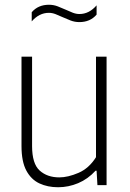

<svg xmlns="http://www.w3.org/2000/svg" viewBox="-20 -779 545 808"><path d="M224.5 9Q180.5 9 145.8 -7.2Q111 -23.5 90.8 -61.2Q70.5 -99 70.5 -164.5V-540.5H115V-164.5Q115 -90 147 -61.2Q179 -32.5 229.5 -32.5Q266 -32.5 310.2 -51.5Q354.5 -70.5 384 -117.5V-540.5H428.5V0H390L386.5 -60.5H382Q350 -25.5 309 -8.2Q268 9 224.5 9ZM314 -686Q294.5 -686 277 -692.8Q259.5 -699.5 243 -707Q228 -714 213.8 -719.5Q199.5 -725 185.5 -725Q145 -725 113.5 -689V-727.5Q140.5 -759 186 -759Q205.5 -759 223 -752.2Q240.5 -745.5 257 -738Q272 -731 286.2 -725.5Q300.5 -720 314.5 -720Q355 -720 386.5 -756.5V-717.5Q359.5 -686 314 -686Z"/></svg>

Font: Encode Sans SmCnd XLt
Style: Regular
Weight: 200
Width: 4
Designer: Multiple Designers
Foundry: Impallari Type
Version: Version 3.002; ttfautohint (v1.8.3) -l 8 -r 50 -G 200 -x 14 